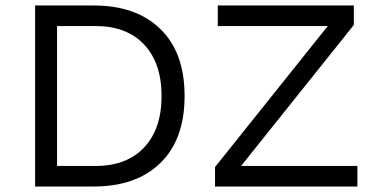

<svg xmlns="http://www.w3.org/2000/svg" viewBox="-20 -680 1378 700"><path d="M321 -660Q477 -660 565 -574Q653 -488 653 -330Q653 -172 565 -86Q477 0 321 0H108V-660ZM859 -75H1283V0H764V-71L1175 -585H774V-660H1270V-589ZM329 -75Q442 -75 505.5 -142.5Q569 -210 569 -330Q569 -450 505.5 -517.5Q442 -585 329 -585H188V-75Z"/></svg>

Font: Elaine Sans
Style: Regular
Weight: 400
Designer: Wei Huang
Foundry: Wei Huang
Version: Version 2.001;December 24, 2019;FontCreator 12.0.0.2547 64-b